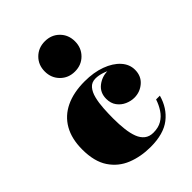

<svg xmlns="http://www.w3.org/2000/svg" viewBox="-220 -869 988 988"><g transform="rotate(-45 273.5 -375.0)"><path d="M287.5 10Q217 10 158.2 -13.5Q99.5 -37 64.2 -89.8Q29 -142.5 29 -230Q29 -307.5 59.5 -361Q90 -414.5 147.5 -442Q205 -469.5 285.5 -469.5Q351.5 -469.5 402.5 -450.8Q453.5 -432 482.5 -400Q511.5 -368 511.5 -328Q511.5 -282.5 480.2 -255.5Q449 -228.5 407.5 -228.5Q382.5 -228.5 357.8 -239.5Q333 -250.5 316.8 -272.5Q300.5 -294.5 300.5 -327Q300.5 -372 333.2 -397.8Q366 -423.5 407.5 -423.5Q447.5 -423.5 479 -398.2Q510.5 -373 510.5 -328H484.5Q484.5 -352.5 469.8 -373Q455 -393.5 431.8 -408.8Q408.5 -424 383 -432.2Q357.5 -440.5 336 -440.5Q307.5 -440.5 291 -421.2Q274.5 -402 266.8 -370.5Q259 -339 256.8 -302.2Q254.5 -265.5 254.5 -230Q254.5 -187 258.8 -150.8Q263 -114.5 273.2 -88Q283.5 -61.5 302.2 -46.8Q321 -32 349.5 -32Q386 -32 411.2 -47Q436.5 -62 453.2 -87.5Q470 -113 480 -143.5H507.5Q488 -72.5 435 -31.2Q382 10 287.5 10ZM286.5 -540Q239.5 -540 208 -571.5Q176.5 -603 176.5 -650Q176.5 -697.5 208 -728.8Q239.5 -760 286.5 -760Q334 -760 365.2 -728.8Q396.5 -697.5 396.5 -650Q396.5 -603 365.2 -571.5Q334 -540 286.5 -540Z"/></g></svg>

Font: Bodoni Moda 9pt Black
Style: Regular
Weight: 900
Designer: Owen Earl
Foundry: indestructible type
Version: Version 2.005